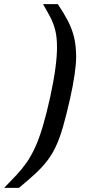

<svg xmlns="http://www.w3.org/2000/svg" viewBox="-88 -763 435 933"><path d="M-68 150Q-36 117 -9 88.5Q18 60 40.5 28Q63 -4 82.5 -46.5Q102 -89 120 -149.5Q138 -210 157 -296Q174 -376 181.5 -433.5Q189 -491 189 -534Q189 -582 180.5 -616Q172 -650 156.5 -679.5Q141 -709 121 -743H193Q222 -700 242 -661.5Q262 -623 272 -581.5Q282 -540 282 -486Q282 -453 274.5 -400.5Q267 -348 252 -281Q234 -202 218 -146.5Q202 -91 183.5 -51.5Q165 -12 140.5 19.5Q116 51 83 81.5Q50 112 4 150Z"/></svg>

Font: Saira Medium
Style: Italic
Weight: 500
Italic angle: -12°
Designer: Hector Gatti with collaboration of the Omnibus-Type team
Foundry: Omnibus-Type
Version: Version 1.100; ttfautohint (v1.8.3)